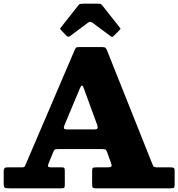

<svg xmlns="http://www.w3.org/2000/svg" viewBox="-20 -1020 966 1040"><path d="M340 -826.5Q349.5 -817 358 -823.5L456.5 -897Q468.5 -906 481.5 -896.5L579 -824Q585.5 -819.5 587.5 -819.2Q589.5 -819 595 -824.5L626.5 -856Q630.5 -860 632 -863.2Q633.5 -866.5 629.5 -870L533.5 -991.5Q529.5 -997 525 -998.5Q520.5 -1000 510.5 -1000H431Q420 -1000 414.5 -998.8Q409 -997.5 404.5 -991.5L310.5 -872Q306 -866 306.2 -863.5Q306.5 -861 312 -855.5ZM413 -542Q418 -554 422.8 -556.8Q427.5 -559.5 433.5 -542.5L505 -347.5Q509.5 -335.5 509 -327.2Q508.5 -319 489.5 -319H344.5Q326 -319 326 -327.5Q326 -336 331 -346.5ZM0 -26.5Q0 -7 5.8 -3.5Q11.5 0 31 0H312Q323.5 0 327.2 -2.8Q331 -5.5 331 -18V-94.5Q331 -106 328.5 -109.8Q326 -113.5 315 -113.5H256.5Q242.5 -113.5 240.5 -118.5Q238.5 -123.5 243.5 -135.5L269 -198Q274 -209.5 279.8 -211Q285.5 -212.5 301 -212.5H533Q550 -212.5 553.2 -208.8Q556.5 -205 561 -193.5L581.5 -136.5Q586.5 -124 583.5 -118.8Q580.5 -113.5 561.5 -113.5H499.5Q486.5 -113.5 482.8 -110.2Q479 -107 479 -93.5V-22Q479 -8.5 482.2 -4.2Q485.5 0 499 0H905Q919 0 922.5 -3.5Q926 -7 926 -21V-95Q926 -108.5 920.5 -111Q915 -113.5 902.5 -113.5H833Q813 -113.5 809.8 -121Q806.5 -128.5 801 -142L559.5 -747.5Q555.5 -757.5 551 -761.2Q546.5 -765 532 -765H411.5Q398 -765 394 -763.2Q390 -761.5 385.5 -751.5L120.5 -132.5Q117 -124 114.2 -118.8Q111.5 -113.5 98 -113.5H20.5Q8 -113.5 4 -108.5Q0 -103.5 0 -92Z"/></svg>

Font: Besley ExtraBold
Style: Regular
Weight: 800
Designer: Owen Earl
Foundry: indestructible type*
Version: Version 2.001